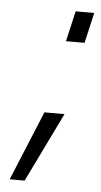

<svg xmlns="http://www.w3.org/2000/svg" viewBox="-46 -469 330 628"><g transform="rotate(5 119.0 -155.0)"><path d="M215 -338 238 -438H177L154 -338ZM104 -100H170L59 128H10Z"/></g></svg>

Font: RazerF5 Light
Style: Italic
Weight: 300
Foundry: Razer Inc.
Version: Version 2